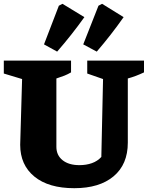

<svg xmlns="http://www.w3.org/2000/svg" viewBox="-26 -975 776 1008"><path d="M364 13Q229 13 154.5 -48Q80 -109 80 -215L90 -560L-6 -589V-657H347V-595Q330 -585 312.5 -578Q295 -571 270 -563V-204Q270 -160 302.5 -134Q335 -108 391 -108Q427 -108 456.5 -118.5Q486 -129 506 -151L515 -560L432 -589V-657H730V-595Q709 -585 688 -577Q667 -569 645 -563V-226Q645 -112 570.5 -49.5Q496 13 364 13ZM205 -742 283 -945 302 -955 417 -885Q350 -791 274 -704ZM411 -742 491 -945 510 -955 623 -885Q590 -838 554.5 -792.5Q519 -747 482 -704Z"/></svg>

Font: Piazzolla SC ExtraBold
Style: Regular
Weight: 800
Designer: Juan Pablo del Peral
Foundry: Huerta Tipografica
Version: Version 1.330